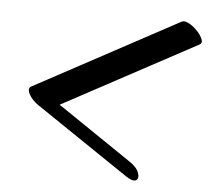

<svg xmlns="http://www.w3.org/2000/svg" viewBox="-43 -589 656 599"><g transform="rotate(5 285.5 -289.0)"><path d="M564 -475 146 -250 376 -94Q401 -78 407.5 -60.5Q414 -43 404.5 -36.5Q395 -30 371 -46L81 -242Q59 -257 50 -275Q41 -293 53 -299L502 -541Q511 -546 525 -538.5Q539 -531 551.5 -518Q564 -505 569 -492.5Q574 -480 564 -475Z"/></g></svg>

Font: Story Script
Style: Regular
Weight: 400
Designer: Lana Roulhac, Ben Buysse
Version: Version 1.000; ttfautohint (v1.8.4.7-5d5b)